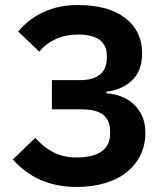

<svg xmlns="http://www.w3.org/2000/svg" viewBox="-20 -730 644 762"><path d="M284 12Q128 12 31 -97L120 -183Q152 -146 192 -125.5Q232 -105 284 -105Q349 -105 383 -129Q417 -153 417 -199V-208Q417 -253 389.5 -274.5Q362 -296 303 -296H186V-412H297Q404 -412 404 -502V-510Q404 -550 375.5 -571.5Q347 -593 289 -593Q241 -593 201.5 -575Q162 -557 136 -525L52 -605Q94 -655 153.5 -682.5Q213 -710 289 -710Q410 -710 477 -658.5Q544 -607 544 -519Q544 -448 503.5 -410.5Q463 -373 402 -366V-360Q432 -358 460 -347.5Q488 -337 509.5 -317.5Q531 -298 544 -269.5Q557 -241 557 -203Q557 -155 538 -115.5Q519 -76 484 -47.5Q449 -19 398 -3.5Q347 12 284 12Z"/></svg>

Font: IBMPlexSans-SemiBold
Style: Regular
Weight: 600
Designer: Mike Abbink, Paul van der Laan, Pieter van Rosmalen
Foundry: Bold Monday
Version: Version 3.1